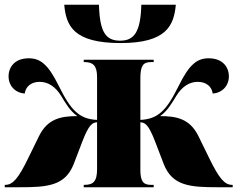

<svg xmlns="http://www.w3.org/2000/svg" viewBox="-28 -787 998 807"><path d="M479 -606C672 -606 703 -680 711 -767H566C563 -651 535 -616 477 -616C417 -616 391 -651 388 -767H242C250 -680 279 -606 479 -606ZM-8 0H54C170 0 246 -5 282 -98L318 -192C346 -265 361 -272 380 -273V-76C380 -23 363 -10 326 -10H324V0H618V-10H606C572 -10 562 -28 562 -74V-273C581 -272 596 -265 624 -192L660 -98C696 -5 772 0 888 0H950V-10H948C916 -10 893 -37 852 -121L806 -215C770 -288 714 -299 645 -299C675 -320 693 -351 713 -384C737 -423 768 -443 803 -443C838 -443 862 -424 866 -394C904 -396 934 -425 934 -466C934 -505 908 -542 849 -542C801 -542 768 -517 724 -428C697 -374 676 -339 651 -317C627 -295 600 -285 562 -283V-459C562 -512 575 -526 606 -526H618V-536H324V-526H328C363 -526 380 -511 380 -463V-283C342 -285 315 -295 291 -317C266 -339 245 -374 218 -428C174 -517 141 -542 93 -542C34 -542 8 -505 8 -466C8 -425 38 -396 76 -394C80 -424 104 -443 139 -443C174 -443 205 -423 229 -384C249 -351 267 -320 297 -299C228 -299 172 -288 136 -215L90 -121C49 -37 26 -10 -6 -10H-8Z"/></svg>

Font: Noto Serif Display Black
Style: Regular
Weight: 900
Designer: Monotype Design Team
Foundry: Monotype Imaging Inc.
Version: Version 2.009